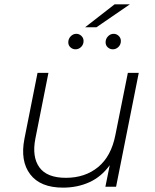

<svg xmlns="http://www.w3.org/2000/svg" viewBox="-20 -856 709 880"><path d="M269 4Q165 4 118.5 -57Q72 -118 92 -220L152 -522H202L142 -220Q126 -137 160.5 -89Q195 -41 282 -41Q370 -41 430 -90.5Q490 -140 509 -238L566 -522H616L512 0H463L483 -99Q445 -46 390 -21Q335 4 269 4ZM326 -630Q313 -630 303 -639Q293 -648 293 -662Q293 -678 304 -689.5Q315 -701 330 -701Q343 -701 353 -691.5Q363 -682 363 -668Q363 -652 352 -641Q341 -630 326 -630ZM497 -630Q484 -630 474 -639Q464 -648 464 -662Q464 -678 475 -689.5Q486 -701 501 -701Q514 -701 524 -691.5Q534 -682 534 -668Q534 -652 523 -641Q512 -630 497 -630ZM370 -731 505 -836H575L422 -731Z"/></svg>

Font: Montserrat Light
Style: Italic
Weight: 300
Italic angle: -11.3°
Designer: Julieta Ulanovsky
Foundry: Julieta Ulanovsky
Version: Version 9.000; ttfautohint (v1.8.4.7-5d5b)